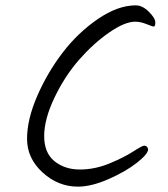

<svg xmlns="http://www.w3.org/2000/svg" viewBox="-20 -722 629 717"><path d="M487 -702Q512 -702 536 -678Q560 -654 560 -638.5Q560 -623 554.5 -623Q549 -623 527 -632Q505 -641 485 -641Q446 -641 387.5 -600.5Q329 -560 275.5 -499Q222 -438 183.5 -357.5Q145 -277 145 -214Q145 -151 183.5 -120Q222 -89 278 -89Q334 -89 388.5 -111.5Q443 -134 477 -156Q511 -178 518 -178Q525 -178 529 -173.5Q533 -169 533 -164Q533 -147 491 -114Q449 -81 385 -53Q321 -25 271 -25Q197 -25 139 -78Q81 -131 81 -203.5Q81 -276 119 -363.5Q157 -451 214 -525.5Q271 -600 345.5 -651Q420 -702 487 -702Z"/></svg>

Font: Kalam Light
Style: Regular
Weight: 300
Version: Version 2.001;PS 1.0;hotconv 1.0.79;makeotf.lib2.5.61930; tt